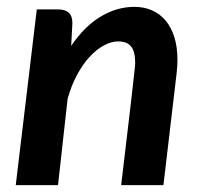

<svg xmlns="http://www.w3.org/2000/svg" viewBox="-20 -541 578 561"><path d="M26 0 87.5 -513.5H150.5Q170 -513.5 180.8 -504Q191.5 -494.5 191.5 -473.5L188 -407Q227 -464.5 274.5 -492.8Q322 -521 372.5 -521Q401 -521 424.2 -510.8Q447.5 -500.5 464 -480.8Q480.5 -461 489.5 -432.2Q498.5 -403.5 498.5 -366Q498.5 -356.5 497.8 -346.8Q497 -337 496 -326.5L457.5 0H334Q344 -84.5 351 -143.2Q358 -202 362.5 -241Q367 -280 369.5 -302.2Q372 -324.5 373.2 -336Q374.5 -347.5 374.8 -351.2Q375 -355 375 -357.5Q375 -390.5 363 -405.2Q351 -420 325.5 -420Q305 -420 283 -408Q261 -396 241 -374Q221 -352 204.5 -321Q188 -290 177.5 -252L149.5 0Z"/></svg>

Font: Lato TR
Style: Bold Italic
Weight: 700
Italic angle: -12°
Designer: Lukasz Dziedzic
Foundry: tyPoland Lukasz Dziedzic
Version: Version 1.104 2013